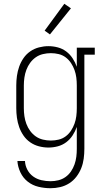

<svg xmlns="http://www.w3.org/2000/svg" viewBox="-20 -772 540 1015"><path d="M247 223Q215 223 183.5 215.5Q152 208 127 188.5Q102 169 88 139.5Q74 110 72 79H112Q113 103 124.5 125Q136 147 155.5 161Q175 175 199 180.5Q223 186 247 186Q268 186 288.5 181Q309 176 326 164Q343 152 355 134.5Q367 117 374 97Q381 77 383.5 56.5Q386 36 386 15V-101Q378 -78 364 -56.5Q350 -35 330 -20Q310 -5 285.5 1.5Q261 8 236 8Q211 8 186 1.5Q161 -5 140 -19.5Q119 -34 104.5 -55Q90 -76 81.5 -100Q73 -124 69.5 -149.5Q66 -175 66 -200V-320Q66 -345 69.5 -370.5Q73 -396 81.5 -420Q90 -444 104.5 -465Q119 -486 140 -500.5Q161 -515 186 -521.5Q211 -528 236 -528Q261 -528 285.5 -521.5Q310 -515 330 -500Q350 -485 364 -463.5Q378 -442 386 -419V-520H481V-483H426V15Q426 41 422.5 67Q419 93 409.5 117Q400 141 384 162Q368 183 346 197Q324 211 298.5 217Q273 223 247 223ZM249 -29Q270 -29 290.5 -34Q311 -39 327.5 -51.5Q344 -64 355.5 -81.5Q367 -99 374 -118.5Q381 -138 383.5 -158.5Q386 -179 386 -200V-320Q386 -341 383.5 -361.5Q381 -382 374 -401.5Q367 -421 355.5 -438.5Q344 -456 327.5 -468.5Q311 -481 290.5 -486Q270 -491 249 -491Q228 -491 207 -486Q186 -481 169 -469Q152 -457 139.5 -440Q127 -423 119.5 -403Q112 -383 109 -362Q106 -341 106 -320V-200Q106 -179 109 -158Q112 -137 119.5 -117Q127 -97 139.5 -80Q152 -63 169 -51Q186 -39 207 -34Q228 -29 249 -29ZM244 -590 216 -610 320 -752 355 -728Z"/></svg>

Font: Iosevka Curly Slab Extralight
Style: Regular
Weight: 200
Monospace: yes
Designer: Belleve Invis
Foundry: Belleve Invis
Version: Version 22.1.2; ttfautohint (v1.8.4)